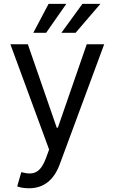

<svg xmlns="http://www.w3.org/2000/svg" viewBox="-20 -776 597 1000"><path d="M34.1 -545.5H125L275.6 -110.8H281.2L431.8 -545.5H522.7L291.2 79.5Q245 204.5 130.7 204.5Q109.4 204.5 92.7 201.2Q76 197.8 69.6 194.6L90.9 120.7Q103 123.6 113.6 125.5Q124.3 127.5 134.2 127.5Q148.1 127.5 160 123.4Q171.9 119.3 182.5 109.7Q193.2 100.1 202.4 84.3Q211.6 68.5 220.2 45.5L235.8 2.8ZM299.7 -605.1 409.1 -755.7H502.8L373.6 -605.1ZM153.4 -605.1 233 -755.7H325.3L220.2 -605.1Z"/></svg>

Font: Inter P
Style: Regular
Weight: 400
Designer: Rasmus Andersson
Foundry: rsms
Version: Version 3.018;git-588b23468